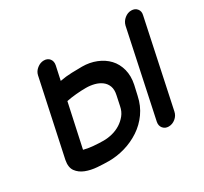

<svg xmlns="http://www.w3.org/2000/svg" viewBox="-118 -720 943 887"><g transform="rotate(-30 353.0 -276.5)"><path d="M496 -194Q486 -147 460 -110.5Q434 -74 397 -49.5Q360 -25 317 -12.5Q274 0 231 0Q204 0 170.5 -2.5Q137 -5 110 -15.5Q83 -26 67.5 -47Q52 -68 59 -105L145 -507Q149 -526 166 -539.5Q183 -553 202 -553Q222 -553 232.5 -539.5Q243 -526 239 -506L223 -432Q254 -438 286 -439Q318 -440 341 -440Q381 -440 416 -426Q451 -412 474.5 -387Q498 -362 507.5 -326Q517 -290 508 -247ZM413 -246Q419 -273 412 -292Q405 -311 389 -323Q373 -335 351.5 -340.5Q330 -346 307 -346Q282 -346 254.5 -343.5Q227 -341 203 -336L153 -105Q174 -99 203.5 -96.5Q233 -94 257 -94Q280 -94 303.5 -100Q327 -106 347 -118.5Q367 -131 382 -149.5Q397 -168 402 -194ZM610 -504Q615 -524 631.5 -537.5Q648 -551 667 -551Q687 -551 698 -537.5Q709 -524 704 -504L607 -47Q603 -27 586.5 -13.5Q570 0 550 0Q531 0 520 -13.5Q509 -27 513 -47Z"/></g></svg>

Font: VDS
Style: Italic
Weight: 400
Designer: artmaker
Foundry: artmaker
Version: Version 1.000 2009 initial release